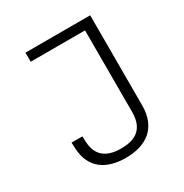

<svg xmlns="http://www.w3.org/2000/svg" viewBox="-171 -863 963 1007"><g transform="rotate(-30 310.0 -359.0)"><path d="M96.5 -200.5 98 -165C103.5 -40.5 189 11.5 304 11.5C429 11.5 515 -49 515 -184.5V-730H123V-675H452V-180.5C452 -70.5 384.5 -43.5 307.5 -43.5C240.5 -43.5 168 -65 163.5 -166.5L162 -200.5Z"/></g></svg>

Font: Monaspace Neon ExtraLight
Style: Regular
Weight: 200
Designer: Riley Cran & the Lettermatic Team
Foundry: Lettermatic
Version: Version 1.200 (Monaspace Neon)